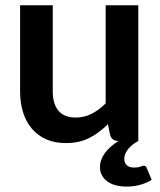

<svg xmlns="http://www.w3.org/2000/svg" viewBox="-20 -533 604 726"><path d="M553.5 147Q537 158 512.2 165.2Q487.5 172.5 460 172.5Q411 172.5 384.5 152Q358 131.5 358 99Q358 71.5 376.2 46.2Q394.5 21 428.5 0H427.5Q403 0 396.5 -22.5L388 -63.5Q356.5 -31.5 318.5 -11.8Q280.5 8 229 8Q187 8 154.8 -6.2Q122.5 -20.5 100.5 -46.5Q78.5 -72.5 67.2 -108.2Q56 -144 56 -187V-513H179.5V-187Q179.5 -140 201.2 -114.2Q223 -88.5 266.5 -88.5Q298.5 -88.5 326.5 -102.8Q354.5 -117 379.5 -142V-513H503V0Q493 5.5 483.5 12.5Q474 19.5 466.5 28.2Q459 37 454.5 47Q450 57 450 68Q450 83 459.5 91.8Q469 100.5 486 100.5Q495.5 100.5 501.5 99.5Q507.5 98.5 511.2 97Q515 95.5 517.8 94.5Q520.5 93.5 523 93.5Q532 93.5 534.5 101.5Z"/></svg>

Font: Lato 2
Style: Bold
Weight: 700
Designer: Lukasz Dziedzic with Adam Twardoch and Botio Nikoltchev
Foundry: tyPoland Lukasz Dziedzic
Version: Version 2.015; 2015-08-06; http://www.latofonts.com/